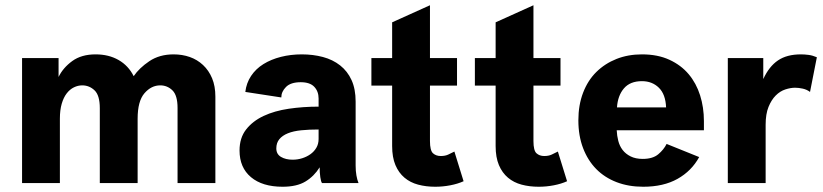

<svg xmlns="http://www.w3.org/2000/svg" viewBox="-20 -697 3135 731"><path d="M64 -476H203V-404Q220 -439 255 -464.5Q290 -490 344 -490Q394 -490 431.5 -468.5Q469 -447 489 -407Q510 -438 548.5 -464Q587 -490 641 -490Q674 -490 702.5 -480Q731 -470 753 -449.5Q775 -429 787.5 -399Q800 -369 800 -329V0H656V-286Q656 -334 636.5 -353Q617 -372 590 -372Q556 -372 530 -342Q504 -312 504 -245V0H360V-285Q360 -334 340 -353Q320 -372 293 -372Q277 -372 261.5 -364.5Q246 -357 234 -341.5Q222 -326 215 -302Q208 -278 208 -245V0H64Z M1206 0Q1202 -5 1199.5 -22.5Q1197 -40 1197 -60Q1176 -26 1143 -6Q1110 14 1056 14Q979 14 935.5 -22.5Q892 -59 892 -124Q892 -172 917 -204Q942 -236 983.5 -255.5Q1025 -275 1079.5 -283Q1134 -291 1193 -291V-322Q1193 -349 1176.5 -366.5Q1160 -384 1125 -384Q1087 -384 1069 -366Q1051 -348 1051 -326L914 -347Q918 -381 936 -408Q954 -435 983 -453Q1012 -471 1049.5 -480.5Q1087 -490 1129 -490Q1172 -490 1209.5 -480Q1247 -470 1275 -448Q1303 -426 1318.5 -392Q1334 -358 1334 -310V-67Q1334 -46 1337 -29Q1340 -12 1345 0ZM1094 -89Q1113 -89 1130.5 -94.5Q1148 -100 1162 -110Q1176 -120 1184.5 -134.5Q1193 -149 1193 -168V-204Q1157 -204 1127 -201Q1097 -198 1076 -189.5Q1055 -181 1043.5 -167Q1032 -153 1032 -132Q1032 -110 1050 -99.5Q1068 -89 1094 -89Z M1745 -7Q1723 3 1694.5 8.5Q1666 14 1637 14Q1602 14 1572 6Q1542 -2 1520 -20.5Q1498 -39 1485.5 -68.5Q1473 -98 1473 -141V-371H1394V-476H1473V-612L1617 -677V-476H1720V-371H1617V-160Q1617 -124 1628.5 -113.5Q1640 -103 1658 -103Q1675 -103 1686.5 -108.5Q1698 -114 1710 -120Z M2139 -7Q2117 3 2088.5 8.5Q2060 14 2031 14Q1996 14 1966 6Q1936 -2 1914 -20.5Q1892 -39 1879.5 -68.5Q1867 -98 1867 -141V-371H1788V-476H1867V-612L2011 -677V-476H2114V-371H2011V-160Q2011 -124 2022.5 -113.5Q2034 -103 2052 -103Q2069 -103 2080.5 -108.5Q2092 -114 2104 -120Z M2642 -99Q2613 -46 2559.5 -16Q2506 14 2429 14Q2373 14 2327.5 -3.5Q2282 -21 2250 -53.5Q2218 -86 2200 -133Q2182 -180 2182 -239Q2182 -297 2200 -344Q2218 -391 2250.5 -423Q2283 -455 2327 -472.5Q2371 -490 2424 -490Q2484 -490 2528.5 -469.5Q2573 -449 2602 -414.5Q2631 -380 2645.5 -334Q2660 -288 2660 -236V-201H2328Q2329 -180 2334 -160.5Q2339 -141 2350.5 -126Q2362 -111 2381 -101.5Q2400 -92 2427 -92Q2465 -92 2486 -109.5Q2507 -127 2518 -149ZM2424 -388Q2379 -388 2355.5 -360.5Q2332 -333 2329 -288H2516Q2514 -338 2488.5 -363Q2463 -388 2424 -388Z M3064 -347Q3052 -356 3036.5 -359.5Q3021 -363 3007 -363Q2990 -363 2970 -356.5Q2950 -350 2933.5 -333.5Q2917 -317 2906 -290Q2895 -263 2895 -222V0H2751V-476H2886V-396Q2908 -444 2942 -467Q2976 -490 3029 -490Q3043 -490 3058.5 -488Q3074 -486 3090 -479Z"/></svg>

Font: Post Grotesk Bold
Style: Bold
Weight: 700
Version: Version 1.0